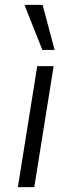

<svg xmlns="http://www.w3.org/2000/svg" viewBox="-20 -764 292 784"><path d="M53 0 132 -494H199L120 0ZM153 -560 80 -744H154L203 -560Z"/></svg>

Font: Nunito Sans 7pt SemiCondensed Light
Style: Italic
Weight: 300
Width: 4
Italic angle: -9°
Designer: Vernon Adams
Foundry: Vernon Adams
Version: Version 3.101;gftools[0.9.27]